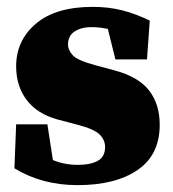

<svg xmlns="http://www.w3.org/2000/svg" viewBox="-20 -523 503 559"><path d="M206 16Q102 16 22 -33L27 -161H118L134 -57Q151 -50 169 -46.5Q187 -43 206 -43Q244 -43 265 -55Q286 -67 286 -95Q286 -115 270.5 -131Q255 -147 205 -160L148 -175Q89 -191 58 -231.5Q27 -272 27 -330Q27 -405 84.5 -454Q142 -503 250 -503Q296 -503 335.5 -493Q375 -483 416 -463L408 -350H316L294 -439Q284 -441 272.5 -442.5Q261 -444 245 -444Q217 -444 197.5 -431.5Q178 -419 178 -393Q178 -377 192 -362Q206 -347 258 -333L314 -318Q384 -299 414.5 -259Q445 -219 445 -160Q445 -72 380.5 -28Q316 16 206 16Z"/></svg>

Font: Source Serif 4 Black
Style: Regular
Weight: 900
Designer: Frank Grießhammer
Foundry: Adobe
Version: Version 4.005;hotconv 1.1.0;makeotfexe 2.6.0